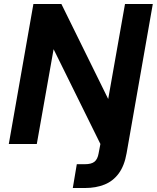

<svg xmlns="http://www.w3.org/2000/svg" viewBox="-20 -720 784 960"><path d="M24 0 147 -700H287L521 -225L605 -700H744L613 46Q602 109 573.5 147.5Q545 186 502 203Q459 220 406 220H344L364 101H405Q437 101 452.5 88.5Q468 76 473 47L482 0L248 -474L164 0Z"/></svg>

Font: DM Sans ExtraBold
Style: Italic
Weight: 800
Italic angle: -10°
Designer: Colophon Foundry, Jonny Pinhorn
Foundry: Colophon Foundry
Version: Version 4.004;gftools[0.9.30]